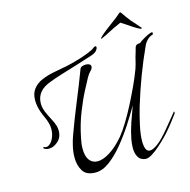

<svg xmlns="http://www.w3.org/2000/svg" viewBox="-99 -749 850 859"><g transform="rotate(-15 325.5 -320.0)"><path d="M67 -145Q54 -145 45 -151Q41 -153 43 -156.5Q45 -160 49 -157Q58 -152 70 -160Q82 -168 90.5 -186.5Q99 -205 99 -228Q99 -243 95 -256Q91 -271 84.5 -284.5Q78 -298 73 -312Q67 -329 64.5 -343Q62 -357 62 -370Q62 -402 78 -422Q94 -442 118.5 -452.5Q143 -463 170 -468.5Q197 -474 219 -478Q233 -480 255.5 -485.5Q278 -491 302.5 -498.5Q327 -506 347.5 -514.5Q368 -523 377 -531Q382 -534 384 -534Q389 -534 389 -528Q389 -522 382 -513.5Q375 -505 358 -499Q322 -487 282.5 -475Q243 -463 209 -452.5Q175 -442 152 -433Q83 -409 83 -349Q83 -330 91.5 -309.5Q100 -289 110.5 -270Q121 -251 126 -234Q129 -222 129 -212Q129 -181 108.5 -163Q88 -145 67 -145ZM241 12Q198 12 182 -14.5Q166 -41 166 -76Q166 -102 172 -128Q178 -154 185 -173Q211 -245 240 -315Q269 -385 295 -454Q297 -460 305 -463Q313 -466 322 -466Q331 -466 338 -462.5Q345 -459 345 -451Q345 -442 334 -431Q328 -425 324 -419Q320 -413 316 -406Q309 -393 289.5 -356Q270 -319 249.5 -267Q229 -215 217 -155Q211 -128 211 -106Q211 -70 225 -52Q239 -34 263 -34Q287 -34 319.5 -54Q352 -74 387 -115Q404 -136 424.5 -169.5Q445 -203 465 -242Q485 -281 502 -318Q519 -355 529 -382Q531 -386 532 -389.5Q533 -393 534 -396Q539 -411 542 -425Q545 -439 552 -461Q555 -472 558.5 -484Q562 -496 582 -496Q588 -502 607 -513Q626 -524 639 -528Q641 -529 643 -529Q649 -529 648.5 -524Q648 -519 646 -518Q633 -515 621.5 -504Q610 -493 604 -480Q547 -356 506 -220Q495 -182 486 -140.5Q477 -99 477 -69Q477 -47 482.5 -33.5Q488 -20 501 -20Q515 -20 538 -37Q561 -54 594 -94L649 -161Q649 -162 649.5 -161.5Q650 -161 650 -160Q652 -155 650 -152Q638 -136 626 -120Q614 -104 600 -88Q593 -79 576.5 -62Q560 -45 540.5 -27.5Q521 -10 502 1.5Q483 13 470 11Q448 8 438.5 -9Q429 -26 429 -50Q429 -60 430 -70.5Q431 -81 433 -91Q440 -127 452.5 -163.5Q465 -200 478 -235Q458 -200 430.5 -157.5Q403 -115 371.5 -76.5Q340 -38 306.5 -13Q273 12 241 12ZM604 -557Q600 -556 584 -565.5Q568 -575 557 -583Q549 -589 537.5 -596Q526 -603 520 -607Q513 -603 504 -599.5Q495 -596 487 -592Q456 -576 442 -569Q428 -562 420 -559Q418 -559 419 -562Q423 -568 436 -579Q449 -590 468 -604Q482 -615 494 -623.5Q506 -632 521 -645Q528 -652 531 -652Q533 -652 538 -645Q540 -641 550 -627.5Q560 -614 567 -605Q576 -594 590.5 -578.5Q605 -563 606 -561Q609 -557 604 -557Z"/></g></svg>

Font: Grey Qo
Style: Regular
Weight: 400
Designer: Robert E. Leuschke
Foundry: Robert E. Leuschke
Version: Version 2.010